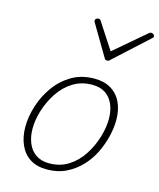

<svg xmlns="http://www.w3.org/2000/svg" viewBox="-125 -924 856 1032"><g transform="rotate(15 303.0 -408.5)"><path d="M234 19Q178 19 140.5 -5Q103 -29 83.5 -73Q64 -117 64 -173Q64 -229 83 -289.5Q102 -350 139 -402Q176 -454 230.5 -486.5Q285 -519 358 -519Q411 -519 449 -496.5Q487 -474 507 -432Q527 -390 527 -334Q527 -291 515.5 -243Q504 -195 481.5 -148.5Q459 -102 423.5 -64.5Q388 -27 341 -4Q294 19 234 19ZM237 -16Q299 -16 345.5 -46Q392 -76 423 -124Q454 -172 470.5 -226.5Q487 -281 487 -329Q487 -376 471.5 -411Q456 -446 427 -465Q398 -484 354 -484Q294 -484 247.5 -455Q201 -426 169.5 -378.5Q138 -331 121 -277Q104 -223 104 -174Q104 -128 119.5 -91.5Q135 -55 165 -35.5Q195 -16 237 -16ZM588 -836Q595 -836 600.5 -831.5Q606 -827 606 -821Q606 -817 604.5 -814.5Q603 -812 598 -808L413 -639Q408 -633 404 -631.5Q400 -630 396 -630Q392 -630 388 -631.5Q384 -633 381 -639L281 -808Q279 -810 277.5 -813.5Q276 -817 276 -820Q276 -828 282 -832Q288 -836 293 -836Q298 -836 301 -834.5Q304 -833 307 -829L402 -683L572 -828Q578 -833 581 -834.5Q584 -836 588 -836Z"/></g></svg>

Font: Playwrite AU QLD Thin
Style: Regular
Weight: 250
Designer: Veronika Burian, José Scaglione
Foundry: TypeTogether
Version: Version 1.002